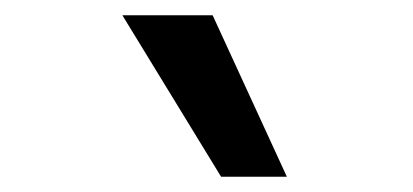

<svg xmlns="http://www.w3.org/2000/svg" viewBox="-20 -821 540 251"><path d="M140 -801H258L355 -590H269Z"/></svg>

Font: Martel Sans SemiBold
Style: Regular
Weight: 600
Designer: Dan Reynolds and Mathieu Réguer
Foundry: Dan Reynolds and Mathieu Réguer
Version: Version 1.002; ttfautohint (v1.1) -l 5 -r 5 -G 72 -x 0 -D la